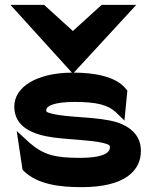

<svg xmlns="http://www.w3.org/2000/svg" viewBox="-20 -762 614 793"><path d="M79 -55C136 0 227 11 317 11C496 11 562 -57 562 -139C562 -206 514 -240 463 -257C383 -281 266 -275 197 -292C172 -298 171 -300 171 -307C171 -325 206 -341 288 -341C382 -341 425 -328 457 -300L494 -264L506 -388L500 -395C459 -447 367 -462 285 -462L543 -742H400L281 -634L162 -742H23L277 -462C130 -461 39 -402 39 -322C39 -234 121 -205 202 -194C271 -185 353 -184 404 -172C429 -166 434 -163 434 -154C434 -127 397 -110 310 -110C207 -110 160 -122 101 -173L49 -221L73 -61Z"/></svg>

Font: Charger
Style: Hemi
Weight: 900
Designer: Jasper
Foundry: Cannot Into Space Fonts
Version: Version 0.99